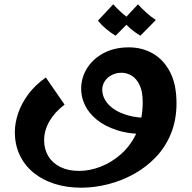

<svg xmlns="http://www.w3.org/2000/svg" viewBox="-20 -623 890 892"><path d="M357 249Q290 249 233.5 231Q177 213 136 179.5Q95 146 72 98Q49 50 49 -9Q49 -51 64 -96Q79 -141 111 -184.5Q143 -228 193 -263L280 -137Q234 -102 209.5 -59.5Q185 -17 185 29Q185 70 204.5 102.5Q224 135 260.5 153Q297 171 348 171Q397 171 448.5 151Q500 131 544.5 91Q589 51 616 -9Q643 -69 643 -149Q643 -197 629 -227Q615 -257 592.5 -271Q570 -285 544 -285Q520 -285 499.5 -274.5Q479 -264 467 -246Q455 -228 455 -206Q455 -182 468 -159Q481 -136 508 -117Q535 -98 576.5 -86.5Q618 -75 675 -75L657 0Q579 0 522.5 -18.5Q466 -37 429 -67.5Q392 -98 374.5 -135Q357 -172 357 -210Q357 -262 384.5 -306Q412 -350 462 -376.5Q512 -403 579 -403Q640 -403 690 -374.5Q740 -346 770 -288.5Q800 -231 800 -143Q800 -66 774.5 -3Q749 60 704 107Q659 154 602 185.5Q545 217 482 233Q419 249 357 249ZM517 -457Q494 -471 472.5 -489Q451 -507 435 -527L506 -603Q525 -582 544.5 -564.5Q564 -547 589 -530ZM632 -457Q609 -471 587.5 -489Q566 -507 550 -527L621 -603Q640 -582 659.5 -564.5Q679 -547 704 -530Z"/></svg>

Font: Marhey Medium
Style: Regular
Weight: 500
Designer: Nur Syamsi & Bustanul Arifin
Foundry: Namelatype
Version: Version 1.000